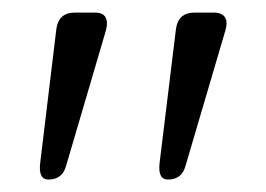

<svg xmlns="http://www.w3.org/2000/svg" viewBox="-20 -720 423 305"><path d="M43.8 -460.8 69.5 -673.8Q73 -700 99 -700H131Q144 -700 147.9 -692Q151.8 -684 148.2 -671.5L84.8 -455.8Q78.8 -434.8 57 -434.8Q40.8 -434.8 43.8 -460.8ZM233.5 -461 259.5 -673.8Q263 -700 289 -700H321Q334 -699.2 337.9 -691.6Q341.8 -684 338 -671.5L274.5 -455.8Q268.5 -434.8 246.8 -434.8Q230.5 -434.8 233.5 -461Z"/></svg>

Font: Quicksand Variable Light
Style: Regular
Weight: 300
Designer: Andrew Paglinawan
Foundry: Andrew Paglinawan
Version: Version 3.004